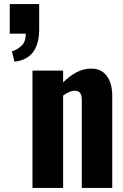

<svg xmlns="http://www.w3.org/2000/svg" viewBox="-20 -926 607 946"><path d="M51 -622 39 -673Q65 -681 86 -700.5Q107 -720 107 -760H28V-906H173V-777Q172 -707 142 -668Q112 -629 51 -622ZM140 0V-578H291V-520Q322 -551 356.5 -569.5Q391 -588 430 -588Q466 -588 488.5 -570Q511 -552 522 -522.5Q533 -493 533 -456V0H383V-431Q383 -455 375.5 -467Q368 -479 347 -479Q335 -479 320.5 -472.5Q306 -466 291 -455V0Z"/></svg>

Font: Oswald SemiBold
Style: Regular
Weight: 600
Designer: Vernon Adams
Foundry: Vernon Adams
Version: Version 4.103;gftools[0.9.33.dev8+g029e19f]